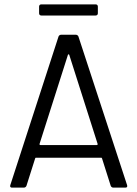

<svg xmlns="http://www.w3.org/2000/svg" viewBox="-20 -859 628 879"><path d="M418 -839H169C163 -839 159 -835 159 -829V-798C159 -792 163 -788 169 -788H418C424 -788 428 -792 428 -798V-829C428 -835 424 -839 418 -839ZM499 0H554C561 0 564 -4 562 -11L339 -692C337 -697 332 -700 327 -700H260C255 -700 250 -697 248 -692L27 -11C25 -4 28 0 35 0H89C94 0 99 -3 101 -8L141 -134C142 -137 143 -137 145 -137H443C445 -137 446 -137 447 -134L487 -8C489 -3 494 0 499 0ZM161 -200 291 -608C292 -611 296 -611 297 -608L427 -200C428 -198 426 -195 423 -195H165C162 -195 160 -198 161 -200Z"/></svg>

Font: Elastic
Style: elastic
Weight: 400
Designer: Jeremy Tribby
Foundry: Tribby Type
Version: Version 1.422;hotconv 1.0.109;makeotfexe 2.5.65596